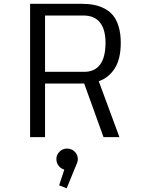

<svg xmlns="http://www.w3.org/2000/svg" viewBox="-20 -720 750 1008"><path d="M523.5 0 422 -281.5H216.5V0H138V-700H408Q444.5 -700 474 -694.2Q503.5 -688.5 530.2 -674.2Q557 -660 575 -637.2Q593 -614.5 603.5 -578.5Q614 -542.5 614 -495.5Q614 -411 582.8 -361.5Q551.5 -312 498.5 -293.5L607 0ZM216.5 -638.5V-343H423Q477.5 -343 505.8 -381.5Q534 -420 534 -495Q534 -565.5 504.8 -602Q475.5 -638.5 419 -638.5ZM388.5 115Q388.5 130 381.5 143L330 268.5L290.5 253L317.5 170.5Q299.5 165.5 287.8 150.2Q276 135 276 115Q276 92.5 292.5 76.2Q309 60 332 60Q355.5 60 372 76.2Q388.5 92.5 388.5 115Z"/></svg>

Font: League Mono Light
Style: Regular
Weight: 300
Width: 6
Designer: Tyler Finck
Foundry: The League of Moveable Type / Tyler Finck
Version: Version 2.210